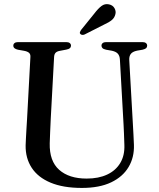

<svg xmlns="http://www.w3.org/2000/svg" viewBox="-20 -907 780 944"><path d="M587.5 -294.5 569.5 -614.5Q568.5 -632.5 559.5 -642.8Q550.5 -653 530.5 -657.5L502 -662.5Q488.5 -665.5 483.8 -670.5Q479 -675.5 479 -682.5Q479 -690.5 485 -695.2Q491 -700 502 -700H680.5Q691.5 -700 697.5 -695.2Q703.5 -690.5 703.5 -682.5Q703.5 -675 698.5 -670.2Q693.5 -665.5 680.5 -662.5L654 -658Q631 -653 622.8 -641.5Q614.5 -630 615.5 -612L633.5 -294Q635 -269 636.2 -244.8Q637.5 -220.5 638.5 -194.5Q640.5 -133.5 612.2 -85.8Q584 -38 526.5 -10.5Q469 17 382.5 17Q290.5 17 228.5 -9Q166.5 -35 135.8 -82.2Q105 -129.5 106 -192.5Q106.5 -206 107.5 -226.8Q108.5 -247.5 110 -271.8Q111.5 -296 113 -321L129.5 -627Q130.5 -640.5 122.5 -647.5Q114.5 -654.5 97 -657.5L68.5 -662.5Q45.5 -667.5 45.5 -682.5Q45.5 -690.5 51.5 -695.2Q57.5 -700 69 -700H305.5Q317 -700 323 -695.2Q329 -690.5 329 -682.5Q329 -675 323.8 -670.2Q318.5 -665.5 305.5 -663L276.5 -657.5Q261 -655 254 -648.2Q247 -641.5 246 -627.5L229.5 -323Q227.5 -286 226.5 -256.5Q225.5 -227 224.5 -202.5Q222.5 -115 271 -72Q319.5 -29 406 -29Q465 -29 507 -48.8Q549 -68.5 571.2 -105.5Q593.5 -142.5 591.5 -194.5Q590.5 -228.5 589.5 -251.8Q588.5 -275 587.5 -294.5ZM445 -842Q462.5 -865 479 -877.5Q495.5 -890 516 -885.5Q534.5 -881.5 542.8 -867Q551 -852.5 547.5 -838Q543.5 -819.5 529.2 -808Q515 -796.5 492.5 -786.5L396 -737.5Q390.5 -735 384.5 -735.5Q378.5 -736 375 -740Q371 -744 373 -749.2Q375 -754.5 378 -759Z"/></svg>

Font: Fraunces 20pt
Style: Regular
Weight: 400
Version: Version 1.000;[b76b70a41]